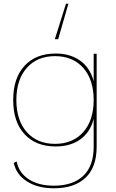

<svg xmlns="http://www.w3.org/2000/svg" viewBox="-20 -798 625 1033"><path d="M348 -778 293 -587H275L335 -778ZM270 215Q183 215 125 178Q67 141 54 78L70 71Q81 131 134 166Q187 201 270 201Q372 201 428 148Q484 95 484 -8V-159Q466 -87 412.5 -48.5Q359 -10 280 -10Q173 -10 112 -76Q51 -142 51 -260Q51 -378 112 -444Q173 -510 280 -510Q358 -510 411.5 -471.5Q465 -433 484 -361V-509H500V-9Q500 102 440 158.5Q380 215 270 215ZM124 -87.5Q180 -24 276 -24Q372 -24 428 -87.5Q484 -151 484 -260Q484 -369 428 -432.5Q372 -496 276 -496Q180 -496 124 -432.5Q68 -369 68 -260Q68 -151 124 -87.5Z"/></svg>

Font: Elaine Sans Thin
Style: Regular
Weight: 250
Designer: Wei Huang
Foundry: Wei Huang
Version: Version 2.001;December 24, 2019;FontCreator 12.0.0.2547 64-b